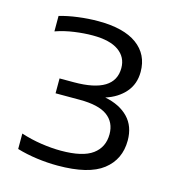

<svg xmlns="http://www.w3.org/2000/svg" viewBox="-83 -509 596 655"><g transform="rotate(15 214.5 -182.0)"><path d="M178 74Q142 74 104.8 69Q67.5 64 34 54V-0.5Q69.5 11 106.2 16.5Q143 22 176 22Q252.5 22 287.2 -3.5Q322 -29 322 -75Q322 -117 291 -139.8Q260 -162.5 193.5 -162.5H108V-215H158.5Q302.5 -215 302.5 -303.5Q302.5 -342 271.5 -364Q240.5 -386 180 -386Q149.5 -386 115.2 -381.2Q81 -376.5 49.5 -365.5V-420Q78 -428.5 114.2 -433.2Q150.5 -438 186 -438Q275.5 -438 322.5 -403.8Q369.5 -369.5 369.5 -308Q369.5 -265 343.8 -235.5Q318 -206 275.5 -192.5Q328.5 -182 358 -151.2Q387.5 -120.5 387.5 -70.5Q387.5 -3.5 337.5 35.2Q287.5 74 178 74Z"/></g></svg>

Font: Encode Sans Expanded
Style: Regular
Weight: 400
Width: 7
Designer: Multiple Designers
Foundry: Impallari Type
Version: Version 3.000; ttfautohint (v1.8.3) -l 8 -r 50 -G 200 -x 14 